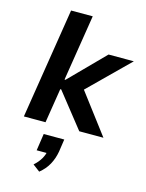

<svg xmlns="http://www.w3.org/2000/svg" viewBox="-145 -791 900 1182"><g transform="rotate(15 305.5 -200.5)"><path d="M45 0 157 -705H295L228 -284H234L450 -503H611L339 -235L341 -279L552 0H398L224 -220H218L183 0ZM224 304 179 270Q207 245 222.5 218Q238 191 241 166L262 181H175L191 73H322L310 154Q302 199 281.5 236.5Q261 274 224 304Z"/></g></svg>

Font: Nunito Sans 6pt
Style: Bold Italic
Weight: 700
Italic angle: -9°
Version: Version 3.101;gftools[0.9.27]